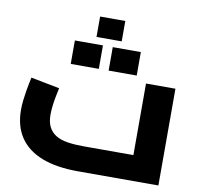

<svg xmlns="http://www.w3.org/2000/svg" viewBox="-86 -891 1027 983"><g transform="rotate(10 427.5 -400.0)"><path d="M380 0Q270 0 194 -29.5Q118 -59 79 -117Q40 -175 40 -260Q40 -284 43 -310Q46 -336 50 -360Q54 -384 58 -402.5Q62 -421 64 -431L213 -402Q210 -387 205 -363Q200 -339 196.5 -312.5Q193 -286 193 -262Q193 -223 206 -197.5Q219 -172 244 -157Q269 -142 305.5 -136.5Q342 -131 389 -131H647V-503H800V0ZM356 -694V-800H487V-694ZM250 -535V-657H396V-535ZM447 -535V-657H593V-535Z"/></g></svg>

Font: Cairo Play ExtraBold
Style: Regular
Weight: 800
Version: Version 3.119